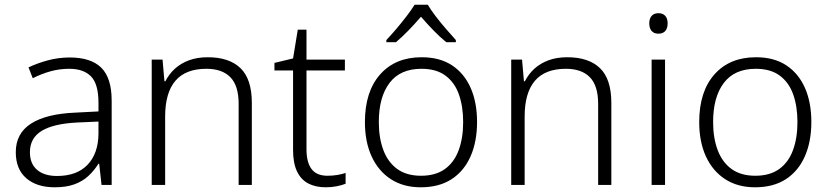

<svg xmlns="http://www.w3.org/2000/svg" viewBox="-20 -785 3521 815"><path d="M276 -541Q366 -541 410 -497.5Q454 -454 454 -358V0H411L401 -90H398Q379 -60 354.5 -37.5Q330 -15 295.5 -2.5Q261 10 212 10Q136 10 91.5 -28.5Q47 -67 47 -139Q47 -219 112 -260.5Q177 -302 301 -307L398 -312V-349Q398 -428 366.5 -460.5Q335 -493 274 -493Q233 -493 195 -482.5Q157 -472 119 -453L101 -499Q139 -517 183.5 -529Q228 -541 276 -541ZM308 -265Q207 -260 157 -229.5Q107 -199 107 -139Q107 -90 137.5 -64Q168 -38 222 -38Q306 -38 351.5 -85.5Q397 -133 398 -217V-269Z M862 -542Q953 -542 1001 -495.5Q1049 -449 1049 -348V0H993V-344Q993 -421 958 -457Q923 -493 856 -493Q768 -493 724.5 -442Q681 -391 681 -290V0H624V-532H670L678 -440H682Q697 -470 722 -493Q747 -516 782 -529Q817 -542 862 -542Z M1370 -39Q1393 -39 1413 -42.5Q1433 -46 1447 -51V-5Q1432 1 1410 5.5Q1388 10 1363 10Q1319 10 1288 -6.5Q1257 -23 1240.5 -58Q1224 -93 1224 -148V-486H1145V-518L1224 -537L1244 -659H1281V-532H1444V-486H1281V-151Q1281 -96 1302.5 -67.5Q1324 -39 1370 -39Z M2005 -267Q2005 -184 1977.5 -121.5Q1950 -59 1897 -24.5Q1844 10 1766 10Q1692 10 1639 -24.5Q1586 -59 1557.5 -121Q1529 -183 1529 -267Q1529 -396 1593.5 -469Q1658 -542 1770 -542Q1847 -542 1899 -507.5Q1951 -473 1978 -411.5Q2005 -350 2005 -267ZM1588 -267Q1588 -199 1607.5 -147.5Q1627 -96 1666.5 -67.5Q1706 -39 1767 -39Q1829 -39 1868.5 -67.5Q1908 -96 1927 -147.5Q1946 -199 1946 -267Q1946 -333 1928 -384Q1910 -435 1871 -464Q1832 -493 1769 -493Q1679 -493 1633.5 -433Q1588 -373 1588 -267ZM1796 -765Q1808 -744 1829 -716.5Q1850 -689 1873.5 -662Q1897 -635 1915 -615V-606H1874Q1847 -628 1819 -657Q1791 -686 1767 -714Q1743 -686 1715.5 -657.5Q1688 -629 1661 -606H1620V-615Q1639 -635 1662 -662Q1685 -689 1706 -716.5Q1727 -744 1740 -765Z M2388 -542Q2479 -542 2527 -495.5Q2575 -449 2575 -348V0H2519V-344Q2519 -421 2484 -457Q2449 -493 2382 -493Q2294 -493 2250.5 -442Q2207 -391 2207 -290V0H2150V-532H2196L2204 -440H2208Q2223 -470 2248 -493Q2273 -516 2308 -529Q2343 -542 2388 -542Z M2803 -532V0H2746V-532ZM2775 -729Q2794 -729 2804 -717.5Q2814 -706 2814 -686Q2814 -665 2804 -653.5Q2794 -642 2775 -642Q2756 -642 2746 -653.5Q2736 -665 2736 -686Q2736 -706 2746 -717.5Q2756 -729 2775 -729Z M3424 -267Q3424 -184 3396.5 -121.5Q3369 -59 3316 -24.5Q3263 10 3185 10Q3111 10 3058 -24.5Q3005 -59 2976.5 -121Q2948 -183 2948 -267Q2948 -396 3012.5 -469Q3077 -542 3189 -542Q3266 -542 3318 -507.5Q3370 -473 3397 -411.5Q3424 -350 3424 -267ZM3007 -267Q3007 -199 3026.5 -147.5Q3046 -96 3085.5 -67.5Q3125 -39 3186 -39Q3248 -39 3287.5 -67.5Q3327 -96 3346 -147.5Q3365 -199 3365 -267Q3365 -333 3347 -384Q3329 -435 3290 -464Q3251 -493 3188 -493Q3098 -493 3052.5 -433Q3007 -373 3007 -267Z"/></svg>

Font: Noto Sans Cham Light
Style: Regular
Weight: 300
Version: Version 2.002